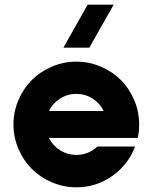

<svg xmlns="http://www.w3.org/2000/svg" viewBox="-20 -798 659 828"><path d="M253.4 -592.3 357.9 -777.8H470.2L365.2 -592.3ZM580.1 -261.2Q580.1 -231 574.2 -203.1H190.9Q207.5 -169.9 239.3 -149.9Q271 -129.9 309.1 -129.9Q361.8 -129.9 399.4 -166H562.5Q533.2 -87.9 464.1 -39.1Q395 9.8 309.1 9.8Q254.4 9.8 204.1 -11.7Q153.8 -33.2 117.4 -69.3Q81.1 -105.5 59.6 -155.8Q38.1 -206.1 38.1 -261.2Q38.1 -316.4 59.6 -366.7Q81.1 -417 117.4 -453.1Q153.8 -489.3 204.1 -510.7Q254.4 -532.2 309.1 -532.2Q364.3 -532.2 414.6 -510.7Q464.8 -489.3 501 -453.1Q537.1 -417 558.6 -366.7Q580.1 -316.4 580.1 -261.2ZM309.1 -393.1Q271 -393.1 239.3 -373Q207.5 -353 190.9 -319.3H427.2Q410.6 -353 379.2 -373Q347.7 -393.1 309.1 -393.1Z"/></svg>

Font: Basically A Sans Serif
Style: Bold
Weight: 700
Designer: Hyung-Suk Kim
Foundry: Mental Design
Version: 1.000